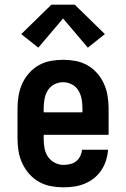

<svg xmlns="http://www.w3.org/2000/svg" viewBox="-20 -794 540 822"><path d="M252 8Q225 8 198 3Q171 -2 147 -15.5Q123 -29 105 -49.5Q87 -70 75.5 -94.5Q64 -119 59.5 -146Q55 -173 55 -200V-330Q55 -357 59.5 -384Q64 -411 75 -435.5Q86 -460 104 -480.5Q122 -501 145.5 -514.5Q169 -528 196 -533Q223 -538 250 -538Q277 -538 304 -533Q331 -528 354.5 -514.5Q378 -501 396 -480.5Q414 -460 425 -435.5Q436 -411 440.5 -384Q445 -357 445 -330V-217H167V-200Q167 -180 170.5 -160Q174 -140 185 -123.5Q196 -107 214 -97.5Q232 -88 252 -88Q266 -88 280.5 -91.5Q295 -95 306 -103.5Q317 -112 323.5 -125.5Q330 -139 331 -153H443Q441 -130 434 -107.5Q427 -85 414 -65.5Q401 -46 383 -31.5Q365 -17 343.5 -8Q322 1 298.5 4.5Q275 8 252 8ZM167 -313H333V-330Q333 -350 329.5 -369.5Q326 -389 316 -406Q306 -423 288 -432.5Q270 -442 250 -442Q230 -442 212 -432.5Q194 -423 184 -406Q174 -389 170.5 -369.5Q167 -350 167 -330ZM144 -590 71 -648 200 -774H300L429 -648L356 -590L250 -715Z"/></svg>

Font: Iosevka Slab
Style: Bold
Weight: 700
Monospace: yes
Designer: Belleve Invis
Foundry: Belleve Invis
Version: Version 11.1.1; ttfautohint (v1.8.3)